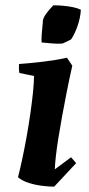

<svg xmlns="http://www.w3.org/2000/svg" viewBox="-20 -688 332 720"><path d="M107.5 -403.2 52.8 -414.2Q49.8 -430 51.2 -448Q93.8 -451.1 141.9 -456.7Q190 -462.4 231 -471.5L251.1 -441.8Q239.7 -391.1 230.1 -342.3Q220.4 -293.6 212.4 -249.2Q204.4 -204.7 198.4 -167.2Q192.5 -129.6 189.3 -100.5Q186.1 -71.4 185.6 -53L246.5 -98.2L265.6 -76.3L183.1 12Q164.5 12 139 8.9Q113.5 5.9 89.1 -1.7Q64.6 -9.2 47.5 -23.1Q55.6 -54.8 64.2 -95.3Q72.8 -135.7 80.6 -179.8Q88.4 -223.9 94.4 -266.4Q100.5 -308.9 104 -344.5Q107.5 -380.1 107.5 -403.2ZM135.9 -528.8Q135.3 -539.4 136.2 -555.8Q137.1 -572.2 138.9 -587.3Q140.8 -602.5 140.7 -610.3Q142.7 -621.7 151.3 -633.9Q159.9 -646.2 168.7 -655.8Q177.5 -665.5 180 -668.1Q195.9 -668.1 214.7 -666.6Q233.6 -665 251.6 -661.5Q269.7 -658 283.2 -651.7Q281.6 -621.3 270.6 -590.2Q259.7 -559.1 246.6 -540.3Q239.8 -536.4 232 -532.8Q224.1 -529.2 214.7 -524.8Q195.2 -523.2 175.9 -525.1Q156.5 -526.9 135.9 -528.8Z"/></svg>

Font: Labrada
Style: Italic
Weight: 400
Italic angle: -7°
Designer: Mercedes Jáuregui
Foundry: Omnibus-Type Team
Version: Version 1.000